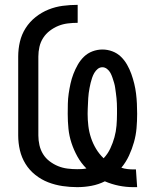

<svg xmlns="http://www.w3.org/2000/svg" viewBox="-20 -763 640 791"><path d="M529 8Q499 8 469.5 2Q440 -4 412 -16Q386 -3 357 2.5Q328 8 298 8Q268 8 237.5 3.5Q207 -1 178.5 -12Q150 -23 125.5 -42.5Q101 -62 85 -88Q69 -114 62 -144Q55 -174 55 -205V-530Q55 -561 62 -591Q69 -621 85.5 -647Q102 -673 126.5 -692.5Q151 -712 179.5 -723.5Q208 -735 238.5 -739Q269 -743 300 -743V-669Q280 -669 259.5 -666.5Q239 -664 220.5 -656.5Q202 -649 185.5 -636.5Q169 -624 158 -607Q147 -590 142.5 -570Q138 -550 138 -530V-205Q138 -185 142.5 -165Q147 -145 157.5 -128Q168 -111 184.5 -98.5Q201 -86 219.5 -78.5Q238 -71 258 -68.5Q278 -66 298 -66Q308 -66 317 -66.5Q326 -67 336 -69Q314 -91 299 -118Q284 -145 274.5 -174Q265 -203 262 -233Q259 -263 259 -294Q259 -315 259.5 -336Q260 -357 263 -377.5Q266 -398 270.5 -418.5Q275 -439 282.5 -458.5Q290 -478 300.5 -496.5Q311 -515 326 -529.5Q341 -544 361 -551.5Q381 -559 402 -559Q423 -559 443 -551.5Q463 -544 478 -529.5Q493 -515 503.5 -496.5Q514 -478 521 -458.5Q528 -439 533 -418.5Q538 -398 540.5 -377.5Q543 -357 544 -336Q545 -315 545 -294Q545 -264 542.5 -235Q540 -206 532 -177.5Q524 -149 511.5 -122Q499 -95 480 -72Q492 -68 505 -66.5Q518 -65 530 -65H540L545 8ZM407 -111Q424 -129 434.5 -151.5Q445 -174 451.5 -197.5Q458 -221 460 -245.5Q462 -270 462 -294Q462 -305 462 -315.5Q462 -326 461.5 -337Q461 -348 460 -358.5Q459 -369 457.5 -379.5Q456 -390 454.5 -401Q453 -412 450 -422Q447 -432 443.5 -442.5Q440 -453 435 -462.5Q430 -472 421 -479Q412 -486 402 -486Q391 -486 382.5 -479Q374 -472 368.5 -462.5Q363 -453 359.5 -442.5Q356 -432 353.5 -422Q351 -412 349 -401Q347 -390 345.5 -379.5Q344 -369 343.5 -358.5Q343 -348 342.5 -337Q342 -326 341.5 -315.5Q341 -305 341 -294Q341 -269 344 -244Q347 -219 355 -195Q363 -171 376 -149.5Q389 -128 407 -111Z"/></svg>

Font: R Plex Mono
Style: Regular
Weight: 400
Monospace: yes
Designer: Belleve Invis
Foundry: Belleve Invis
Version: Version 31.8.0